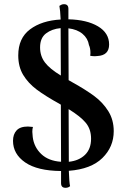

<svg xmlns="http://www.w3.org/2000/svg" viewBox="-20 -801 601 915"><path d="M308 13Q310 71 314 86Q306 94 292 94Q271 94 271 72V14Q158 13 100 -27Q42 -67 42 -130Q42 -161 59 -179.5Q76 -198 113 -198Q119 -198 137 -196Q134 -186 134 -173Q134 -166 136 -148Q142 -100 176.5 -67Q211 -34 271 -30L270 -302L267 -304Q195 -344 154.5 -374.5Q114 -405 90.5 -444Q67 -483 67 -537Q67 -619 123 -661Q179 -703 269 -708Q267 -754 263 -773Q267 -776 272.5 -778.5Q278 -781 285 -781Q306 -781 306 -759V-709Q394 -707 447 -675.5Q500 -644 500 -589Q500 -537 444 -534Q440 -533 432 -533Q424 -533 410 -535Q411 -540 411 -548Q411 -571 404 -586Q399 -618 373.5 -639.5Q348 -661 306 -666L307 -419L328 -407Q389 -373 429.5 -343Q470 -313 496 -271.5Q522 -230 522 -176Q522 -101 468 -48Q414 5 308 13ZM270 -441 269 -667Q227 -663 199 -641.5Q171 -620 171 -575Q171 -534 194 -503.5Q217 -473 270 -441ZM414 -140Q414 -185 389 -215.5Q364 -246 307 -281L308 -30Q356 -35 385 -63Q414 -91 414 -140Z"/></svg>

Font: Arima Madurai
Style: Bold
Weight: 700
Designer: Joana Correia and Natanael Gama
Foundry: NDISCOVER
Version: Version 1.019